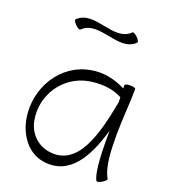

<svg xmlns="http://www.w3.org/2000/svg" viewBox="-150 -931 933 1058"><g transform="rotate(20 316.0 -402.5)"><path d="M169 -738C254 -823 404 -693 489 -778C493 -782 486 -795 474 -807C461 -819 448 -826 445 -822C360 -737 210 -867 125 -782C121 -778 128 -765 140 -753C152 -741 165 -734 169 -738ZM592 -16C556 -78 555 -180 555 -267C555 -356 565 -444 565 -533C565 -539 551 -543 533 -543C516 -543 502 -539 502 -533C502 -527 502 -520 502 -514C440 -546 370 -561 301 -548C132 -519 28 -348 58 -174C75 -81 135 1 226 15C382 40 463 -98 511 -270C511 -269 511 -268 511 -267C511 -170 511 -30 538 16C540 20 555 17 569 8C584 0 594 -11 592 -16ZM236 -47C167 -57 114 -112 102 -182C76 -325 170 -462 312 -487C378 -498 446 -494 504 -463C504 -454 504 -445 505 -436C467 -232 412 -19 236 -47Z"/></g></svg>

Font: Nupuram ExtraLight
Style: Regular
Weight: 200
Designer: Santhosh Thottingal (santhosh.thottingal@gmail.com)
Foundry: SMC
Version: Version 1.000